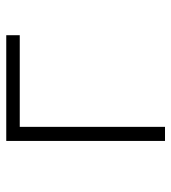

<svg xmlns="http://www.w3.org/2000/svg" viewBox="14 -572 558 626"><g transform="rotate(-90 293.0 -259.0)"><path d="M146.5 0V-517.6H491.2V-473.6H192.4V0Z"/></g></svg>

Font: Cascadia Code NF ExtraLight
Style: Regular
Weight: 200
Monospace: yes
Designer: Aaron Bell
Foundry: Saja Typeworks
Version: Version 2404.023; ttfautohint (v1.8.4)